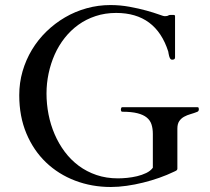

<svg xmlns="http://www.w3.org/2000/svg" viewBox="-20 -727 832 760"><path d="M56.2 -350.1Q56.2 -399.4 69.3 -444.8Q82.5 -490.2 106.4 -530Q130.4 -569.8 163.8 -602.3Q197.3 -634.8 237.3 -658.2Q277.3 -681.6 323 -694.3Q368.7 -707 417 -707Q455.6 -707 492.7 -700.2Q529.8 -693.4 559.6 -685.1Q589.4 -676.8 608.4 -669.9Q627.4 -663.1 629.9 -663.1H635.7Q639.6 -663.1 641.8 -663.8Q644 -664.6 645.8 -665.5Q647.5 -666.5 649.4 -667.2Q651.4 -668 655.3 -668H667.5Q668.5 -668 670.7 -667.2Q672.9 -666.5 672.9 -662.6V-500Q672.9 -494.6 669.7 -492.7Q666.5 -490.7 662.1 -490.7H660.2Q655.8 -491.2 653.3 -495.6Q650.9 -500 649.4 -505.4Q647.9 -510.7 647.2 -515.6Q646.5 -520.5 646 -522.9Q597.2 -675.8 439.9 -675.8Q396 -675.8 358.4 -663.3Q320.8 -650.9 290.3 -628.9Q259.8 -606.9 236.1 -576.9Q212.4 -546.9 196.5 -511.2Q180.7 -475.6 172.4 -436.3Q164.1 -397 164.1 -356.9Q164.1 -315.4 172.1 -274.2Q180.2 -232.9 196.3 -195.6Q212.4 -158.2 236.3 -126.2Q260.3 -94.2 291.7 -70.8Q323.2 -47.4 362.1 -34.2Q400.9 -21 446.8 -21Q462.9 -21 482.9 -22.9Q502.9 -24.9 522.5 -29.5Q542 -34.2 558.8 -42.2Q575.7 -50.3 585 -63V-196.8Q585 -217.8 579.8 -234.1Q574.7 -250.5 561 -261.7Q547.4 -272.9 523.9 -278.8Q500.5 -284.7 463.9 -284.7Q460.9 -284.7 459.7 -287.4Q458.5 -290 458.5 -293.9Q458.5 -296.4 459.7 -299.6Q460.9 -302.7 463.9 -302.7H761.7Q765.6 -302.7 766.4 -299.8Q767.1 -296.9 767.1 -293.9Q767.1 -291.5 766.1 -289.1Q765.1 -286.6 761.7 -284.7Q748.5 -279.3 734.6 -275.4Q720.7 -271.5 709 -265.1Q697.3 -258.8 689.7 -247.8Q682.1 -236.8 682.1 -217.8V-59.1Q682.1 -55.2 679 -52.7Q675.8 -50.3 668.9 -47.4Q641.6 -34.2 610.4 -23.2Q579.1 -12.2 546.6 -4.2Q514.2 3.9 481.4 8.5Q448.7 13.2 418.9 13.2Q343.3 13.2 277.3 -12Q211.4 -37.1 162.1 -84.2Q112.8 -131.3 84.5 -198.7Q56.2 -266.1 56.2 -350.1Z"/></svg>

Font: Kurinto Book Core
Style: Regular
Weight: 400
Designer: Kurinto was developed by Clint Goss from a range of fonts that are compatible with the SIL Open Font License Version 1.1
Foundry: Clinton F. Goss
Version: Version 2.196; July 25, 2020